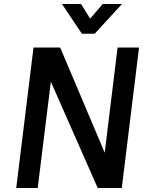

<svg xmlns="http://www.w3.org/2000/svg" viewBox="-20 -937 750 957"><path d="M61 0 147 -700H280L526 -119H495L566 -700H673L587 0H467L210 -583H240L168 0ZM388 -769 289 -917H384L455 -803H394L492 -917H588L452 -769Z"/></svg>

Font: Inclusive Sans Medium
Style: Italic
Weight: 500
Italic angle: -7°
Designer: Olivia King
Foundry: Olivia King
Version: Version 2.004